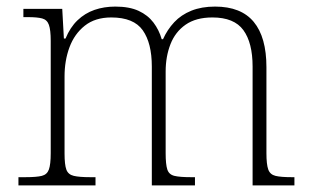

<svg xmlns="http://www.w3.org/2000/svg" viewBox="-20 -563 942 583"><path d="M36 0V-25H57Q91 -25 107 -29Q123 -33 128.5 -48.5Q134 -64 134 -98V-439Q134 -472 128.5 -487.5Q123 -503 108 -507Q93 -511 65 -511H51V-536H169L174 -446H179Q193 -480 215.5 -501.5Q238 -523 267 -533Q296 -543 330 -543Q373 -543 401 -530Q429 -517 446 -494.5Q463 -472 471 -444H475Q488 -473 509 -495.5Q530 -518 561 -530.5Q592 -543 633 -543Q712 -543 750.5 -496.5Q789 -450 789 -359V-98Q789 -64 794.5 -48.5Q800 -33 816.5 -29Q833 -25 866 -25H874V0H747V-361Q747 -433 719 -471.5Q691 -510 625 -510Q575 -510 543.5 -488Q512 -466 497.5 -428.5Q483 -391 483 -346V-98Q483 -64 488 -48.5Q493 -33 509.5 -29Q526 -25 560 -25H572V0H441V-361Q441 -432 413.5 -471Q386 -510 318 -510Q269 -510 237.5 -485Q206 -460 191 -419.5Q176 -379 176 -331V-97Q176 -63 181.5 -48Q187 -33 204 -29Q221 -25 254 -25H270V0Z"/></svg>

Font: Noto Serif Armenian ExtraLight
Style: Regular
Weight: 250
Version: Version 2.007